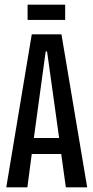

<svg xmlns="http://www.w3.org/2000/svg" viewBox="-20 -808 402 828"><path d="M7 0 117 -660H245L356 0H264L244 -144H117L98 0ZM177 -586 126 -213H235L183 -586ZM99 -722V-788H261V-722Z"/></svg>

Font: Bricolage Grotesque 96pt Condensed
Style: Regular
Weight: 400
Width: 3
Designer: Mathieu Triay
Foundry: Atelier Triay
Version: Version 1.001; ttfautohint (v1.8.4.7-5d5b);gftools[0.9.33.de